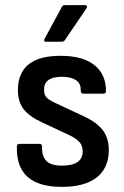

<svg xmlns="http://www.w3.org/2000/svg" viewBox="-20 -719 484 750"><path d="M221 11Q41 11 46 -147Q46 -157 56 -157H134Q144 -157 144 -148Q143 -108 161.5 -90Q180 -72 222 -72Q303 -72 303 -128Q303 -150 290 -164.5Q277 -179 249 -192L144 -241Q94 -264 72 -293Q50 -322 50 -367Q50 -501 217 -501Q303 -501 348.5 -465Q394 -429 394 -363Q394 -353 383 -353H306Q295 -353 295 -369Q296 -393 276.5 -406Q257 -419 222 -419Q152 -419 152 -369Q152 -348 162.5 -337.5Q173 -327 204 -313L309 -264Q358 -241 381.5 -210.5Q405 -180 405 -133Q405 -63 358 -26Q311 11 221 11ZM160 -556Q149 -556 154 -567L221 -691Q225 -699 234 -699H313Q318 -699 319.5 -695Q321 -691 318 -687L234 -563Q230 -556 221 -556Z"/></svg>

Font: Sofia Sans Extra Cond
Style: Bold
Weight: 700
Width: 1
Designer: Botio Nikoltchev, Ani Petrova
Foundry: lettersoup
Version: Version 4.100; ttfautohint (v1.8.3)